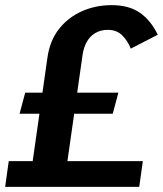

<svg xmlns="http://www.w3.org/2000/svg" viewBox="-21 -726 633 746"><path d="M13 -100H106L163 -500Q172 -567 207.5 -612.5Q243 -658 296.5 -682Q350 -706 413 -706Q480 -706 522.5 -676.5Q565 -647 592 -591L487 -537Q476 -566 454.5 -588Q433 -610 398 -610Q370 -610 349 -597.5Q328 -585 316 -563Q304 -541 300 -514L241 -100H534L520 0H-1ZM55 -284 77 -366H439L417 -284Z"/></svg>

Font: Rosario
Style: Italic
Weight: 400
Italic angle: -8.05°
Designer: Hector Gatti
Foundry: Omnibus Type
Version: Version 1.201